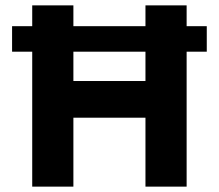

<svg xmlns="http://www.w3.org/2000/svg" viewBox="-20 -695 815 715"><path d="M100 0V-502.5H25V-597.5H100V-675H253.3V-597.5H521.7V-675H675V-597.5H750V-502.5H675V0H521.7V-256.7H253.3V0ZM253.3 -393.3H521.7V-502.5H253.3Z"/></svg>

Font: Funnel Sans ExtraBold
Style: Regular
Weight: 800
Version: Version 1.000; Beta; Release 5; Build 24; ttfautohint (v1.8.